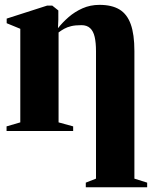

<svg xmlns="http://www.w3.org/2000/svg" viewBox="-20 -539 630 790"><path d="M333 231.5V212.5L375 196V-328.5Q375 -363.5 369.5 -387.2Q364 -411 350.8 -423.2Q337.5 -435.5 315 -435.5Q290 -435.5 273.2 -431.5Q256.5 -427.5 244 -420.5Q231.5 -413.5 221 -405.5V-35.5L281 -19V0H7V-19L63.5 -35.5V-420.5L7.5 -443.5V-462.5L174 -516H195L220 -496V-458.5L218.5 -423Q237 -446.5 262.2 -468.5Q287.5 -490.5 319.5 -504.8Q351.5 -519 389.5 -519Q440 -519 471.5 -500Q503 -481 518 -439.2Q533 -397.5 533 -329V196L585.5 212.5V231.5Z"/></svg>

Font: Merriweather 144pt ExtraBold
Style: Regular
Weight: 800
Version: Version 2.100